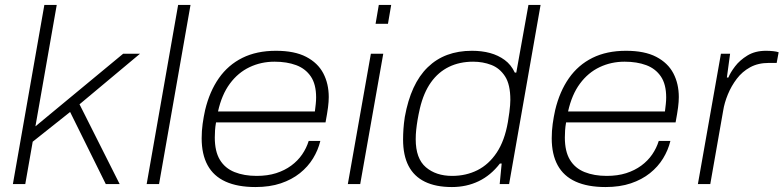

<svg xmlns="http://www.w3.org/2000/svg" viewBox="-20 -743 3163 775"><path d="M32 0 159 -723H209L123 -233L477 -526H545L301 -322L463 0H407L263 -291L112 -171L82 0Z M572 0 699 -723H749L622 0Z M1011 12Q939 12 890.5 -10Q842 -32 818 -76Q794 -120 794 -185Q794 -215 798 -243.5Q802 -272 808 -299Q826 -374 863.5 -427.5Q901 -481 958.5 -509.5Q1016 -538 1094 -538Q1169 -538 1216 -513.5Q1263 -489 1285 -447Q1307 -405 1307 -351Q1307 -333 1304 -309.5Q1301 -286 1294 -249H852Q849 -232 848 -217Q847 -202 847 -188Q847 -132 867.5 -98Q888 -64 926.5 -48.5Q965 -33 1016 -33Q1060 -33 1094.5 -44Q1129 -55 1155.5 -74.5Q1182 -94 1199.5 -119.5Q1217 -145 1226 -174H1273Q1264 -137 1243.5 -103.5Q1223 -70 1190.5 -44Q1158 -18 1113.5 -3Q1069 12 1011 12ZM860 -293H1251Q1253 -309 1254.5 -323Q1256 -337 1256 -350Q1256 -403 1234.5 -434.5Q1213 -466 1175.5 -480Q1138 -494 1088 -494Q1034 -494 987.5 -472Q941 -450 908 -405.5Q875 -361 860 -293Z M1496 -647 1509 -723H1559L1546 -647ZM1384 0 1477 -526H1527L1434 0Z M1804 12Q1739 12 1695 -9.5Q1651 -31 1629 -73.5Q1607 -116 1607 -180Q1607 -200 1608.5 -222.5Q1610 -245 1614 -271Q1626 -338 1649 -388Q1672 -438 1706.5 -471.5Q1741 -505 1785.5 -521.5Q1830 -538 1885 -538Q1925 -538 1958 -529Q1991 -520 2017 -501Q2043 -482 2058 -450H2064L2113 -723H2162L2035 0H1997L2005 -83H1998Q1961 -35 1912 -11.5Q1863 12 1804 12ZM1805 -33Q1861 -33 1907 -56Q1953 -79 1985 -127Q2017 -175 2030 -250Q2034 -273 2036 -289.5Q2038 -306 2039 -318Q2040 -330 2040 -340Q2040 -402 2018.5 -435Q1997 -468 1963 -481Q1929 -494 1890 -494Q1835 -494 1792 -473Q1749 -452 1719.5 -410.5Q1690 -369 1675 -306Q1669 -280 1665.5 -259Q1662 -238 1660 -219Q1658 -200 1658 -181Q1658 -103 1699 -68Q1740 -33 1805 -33Z M2424 12Q2352 12 2303.5 -10Q2255 -32 2231 -76Q2207 -120 2207 -185Q2207 -215 2211 -243.5Q2215 -272 2221 -299Q2239 -374 2276.5 -427.5Q2314 -481 2371.5 -509.5Q2429 -538 2507 -538Q2582 -538 2629 -513.5Q2676 -489 2698 -447Q2720 -405 2720 -351Q2720 -333 2717 -309.5Q2714 -286 2707 -249H2265Q2262 -232 2261 -217Q2260 -202 2260 -188Q2260 -132 2280.5 -98Q2301 -64 2339.5 -48.5Q2378 -33 2429 -33Q2473 -33 2507.5 -44Q2542 -55 2568.5 -74.5Q2595 -94 2612.5 -119.5Q2630 -145 2639 -174H2686Q2677 -137 2656.5 -103.5Q2636 -70 2603.5 -44Q2571 -18 2526.5 -3Q2482 12 2424 12ZM2273 -293H2664Q2666 -309 2667.5 -323Q2669 -337 2669 -350Q2669 -403 2647.5 -434.5Q2626 -466 2588.5 -480Q2551 -494 2501 -494Q2447 -494 2400.5 -472Q2354 -450 2321 -405.5Q2288 -361 2273 -293Z M2797 0 2890 -526H2927L2914 -430H2920Q2928 -450 2947 -475Q2966 -500 2997 -519Q3028 -538 3072 -538Q3087 -538 3101 -536.5Q3115 -535 3123 -532L3115 -489H3083Q3040 -489 3008 -471.5Q2976 -454 2954 -425Q2932 -396 2918 -362Q2904 -328 2899 -296L2847 0Z"/></svg>

Font: Archivo SemiExpanded Thin
Style: Italic
Weight: 250
Width: 6
Italic angle: -10°
Designer: Hector Gatti
Foundry: Omnibus-Type
Version: Version 2.001